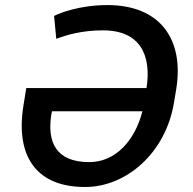

<svg xmlns="http://www.w3.org/2000/svg" viewBox="-20 -742 776 772"><path d="M411.9 -721.6C301.1 -721.6 219.1 -689.6 197.4 -677.9L206.3 -585.9C245.4 -600.5 307.5 -620 393.5 -620C546.5 -620 589.1 -517 569.2 -387.8H85.6L74.6 -319.6C41.2 -117.5 122.9 9.9 321.7 9.9C489.7 9.9 646 -128.6 679.3 -327.8L688.2 -381C721.6 -580.3 627.1 -721.6 411.9 -721.6ZM338.8 -90.2C202.8 -90.2 169.7 -173.3 186.1 -279.5L188.9 -294.7H552.6C523.1 -178.6 446 -90.2 338.8 -90.2Z"/></svg>

Font: TID UI Medium
Style: Italic
Weight: 500
Italic angle: -9.39999°
Designer: The TID Project Authors
Foundry: Bakken & Bæck
Version: Version 1.001;hotconv 1.0.109;makeotfexe 2.5.65596